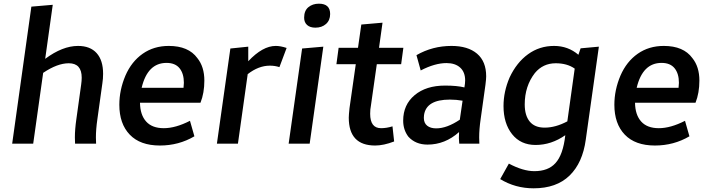

<svg xmlns="http://www.w3.org/2000/svg" viewBox="-20 -779 3838 1041"><path d="M501 0 500 -34Q500 -78 508 -133L535 -327Q539 -352 539 -379Q539 -452 504 -491Q469 -530 403 -530Q319 -530 225 -460L266 -753L150 -743L46 0H160L214 -384Q291 -436 353 -436Q423 -436 423 -358Q423 -341 420 -320L394 -133Q386 -78 386 -34L387 0Z M847 10Q949 10 1034 -40L1010 -124Q932 -84 868 -84Q805 -84 772.5 -120Q740 -156 739 -222H1067Q1088 -275 1088 -342Q1088 -417 1050 -464Q1002 -530 895 -530Q814 -530 753.5 -487.5Q693 -445 660 -369Q627 -291 627 -211Q627 -108 683.5 -49Q740 10 847 10ZM975 -303H748Q780 -438 883 -438Q930 -438 953.5 -409Q977 -380 977 -330Z M1270 0 1323 -377Q1382 -423 1443 -423Q1471 -423 1495 -415L1534 -519Q1501 -530 1475 -530Q1404 -530 1326 -447V-526L1229 -516L1156 0Z M1659 0 1733 -526 1618 -516 1545 0ZM1690 -629Q1725 -629 1747.5 -649Q1770 -669 1770 -703Q1770 -759 1709 -759Q1675 -759 1652 -740Q1629 -721 1629 -683Q1629 -658 1645 -643.5Q1661 -629 1690 -629Z M2014 10Q2060 10 2117 -12L2108 -94Q2076 -84 2046 -84Q1987 -84 1987 -162Q1987 -187 1991 -206L2023 -431H2155L2167 -520H2035L2054 -656L1939 -646L1921 -520H1816L1804 -431H1909L1875 -193Q1871 -155 1871 -141Q1871 10 2014 10Z M2298 5Q2393 5 2469 -63L2468 -30L2470 0H2579L2578 -34Q2578 -78 2586 -133L2612 -319Q2616 -351 2616 -365Q2616 -446 2566.5 -488Q2517 -530 2428 -530Q2325 -530 2238 -480L2261 -397Q2338 -437 2401 -437Q2448 -437 2475 -412.5Q2502 -388 2502 -343Q2502 -328 2498 -305Q2458 -315 2393 -315Q2290 -315 2228 -263Q2166 -211 2166 -125Q2166 -75 2194 -38Q2233 5 2298 5ZM2345 -83Q2314 -83 2296 -97.5Q2278 -112 2278 -140L2279 -155Q2291 -239 2419 -239Q2455 -239 2488 -233L2473 -130Q2403 -83 2345 -83Z M2873 242Q2997 242 3068 173Q3139 104 3156 -22L3227 -526L3128 -517L3116 -482Q3060 -530 2984 -530Q2905 -530 2843 -485Q2781 -440 2743 -359Q2710 -282 2710 -204Q2710 -110 2756.5 -51.5Q2803 7 2884 7Q2969 7 3045 -46Q3033 61 2991 106Q2952 149 2877 149Q2816 149 2739 108L2692 192Q2774 242 2873 242ZM2933 -87Q2879 -87 2852 -120Q2825 -153 2825 -213Q2825 -312 2880 -383Q2924 -436 2993 -436Q3055 -436 3096 -407L3056 -121Q2992 -87 2933 -87Z M3531 10Q3633 10 3718 -40L3694 -124Q3616 -84 3552 -84Q3489 -84 3456.5 -120Q3424 -156 3423 -222H3751Q3772 -275 3772 -342Q3772 -417 3734 -464Q3686 -530 3579 -530Q3498 -530 3437.5 -487.5Q3377 -445 3344 -369Q3311 -291 3311 -211Q3311 -108 3367.5 -49Q3424 10 3531 10ZM3659 -303H3432Q3464 -438 3567 -438Q3614 -438 3637.5 -409Q3661 -380 3661 -330Z"/></svg>

Font: Brisa Sans Medium
Style: Italic
Weight: 600
Italic angle: -8°
Designer: Dalton Maag Ltd
Foundry: Dalton Maag Ltd
Version: Version 1.101;July 10, 2019;FontCreator 11.5.0.2425 64-bit